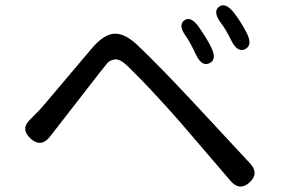

<svg xmlns="http://www.w3.org/2000/svg" viewBox="-20 -741 1040 711"><path d="M904 -65Q867 -32 833 -72L647 -289Q538 -413 454 -495Q425 -523 406.5 -521Q388 -519 378 -508Q362 -488 346 -468L165 -235Q132 -193 93 -228Q54 -264 93 -300L106 -313Q124 -330 140 -349L321 -563Q363 -612 400 -616Q441 -620 490 -573Q566 -501 695 -363L905 -137Q941 -99 904 -65ZM756 -507Q727 -493 705 -540Q684 -585 669 -606Q638 -648 663 -666Q687 -683 717 -640Q745 -600 761 -568Q785 -521 756 -507ZM888 -559Q859 -545 836 -592Q816 -633 798 -656Q767 -698 791 -716Q815 -734 847 -693Q873 -659 893 -620Q917 -574 888 -559Z"/></svg>

Font: Resource Han Rounded JP
Style: Regular
Weight: 400
Designer: Cyano Hao (round all glyphs); Ryoko NISHIZUKA 西塚涼子 (kana, bopomofo & ideographs); Paul D. Hunt (Latin, Greek & Cyrillic)
Foundry: Cyano Hao
Version: 0.990